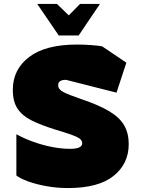

<svg xmlns="http://www.w3.org/2000/svg" viewBox="-20 -944 715 974"><path d="M325 10Q270 10 216.5 0.5Q163 -9 122 -24Q81 -39 63 -54V-263Q101 -242 148 -225Q195 -208 243.5 -198.5Q292 -189 336 -189Q397 -189 397 -217Q397 -231 384.5 -240.5Q372 -250 341 -261Q310 -272 253 -289Q187 -310 140.5 -333Q94 -356 69.5 -392Q45 -428 45 -488Q45 -592 128 -655Q211 -718 371 -718Q403 -718 439.5 -715.5Q476 -713 498 -709L621 -626L571 -474L315 -539Q275 -539 275 -512Q275 -491 300.5 -477.5Q326 -464 393 -441Q482 -411 534.5 -379.5Q587 -348 610 -308Q633 -268 633 -213Q633 -113 556 -51.5Q479 10 325 10ZM169 -924 278 -764H379L487 -924H386L329 -866L269 -924Z"/></svg>

Font: Rowdies
Style: Bold
Weight: 700
Designer: Jaikishan Patel
Version: Version 1.000; ttfautohint (v1.8.3)